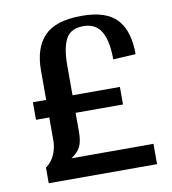

<svg xmlns="http://www.w3.org/2000/svg" viewBox="-73 -689 676 754"><g transform="rotate(-10 264.5 -312.5)"><path d="M493 -81V0H61V-62Q86 -81 97 -107.5Q108 -134 108 -161V-254H55V-324H108V-442Q108 -531 153 -578Q198 -625 302 -625Q400 -625 442.5 -579Q485 -533 485 -440L395 -435Q395 -508 373 -546Q351 -584 302 -584Q251 -584 232 -548.5Q213 -513 213 -442V-324H402V-254H213V-177Q213 -140 202.5 -119Q192 -98 166 -81Z"/></g></svg>

Font: Arya
Style: Regular
Weight: 400
Designer: Eduardo Rodriguez Tunni, Modular Infotech
Foundry: Eduardo Rodriguez Tunni, Modular Infotech
Version: Version 1.002